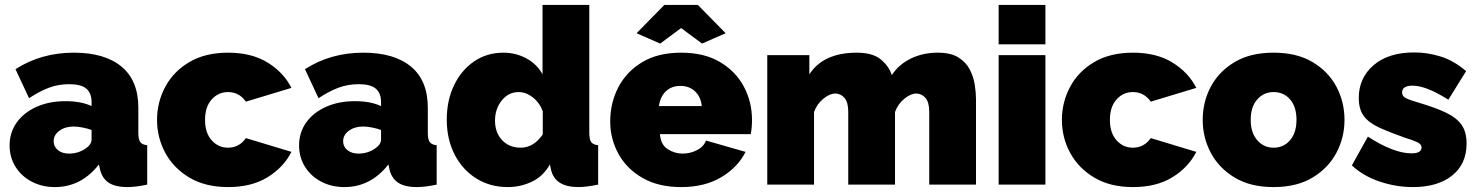

<svg xmlns="http://www.w3.org/2000/svg" viewBox="-20 -750 6002 780"><path d="M19 -159Q19 -212 48 -252.5Q77 -293 128.5 -316Q180 -339 246 -339Q310 -339 352 -319V-335Q352 -372 330.5 -390Q309 -408 261 -408Q217 -408 178.5 -393.5Q140 -379 98 -351L43 -469Q147 -536 280 -536Q405 -536 473.5 -479.5Q542 -423 542 -312V-210Q542 -183 550 -172.5Q558 -162 578 -160V0Q555 5 534.5 7.5Q514 10 498 10Q447 10 420.5 -8.5Q394 -27 386 -63L382 -82Q310 10 203 10Q151 10 109 -12Q67 -34 43 -72.5Q19 -111 19 -159ZM327 -146Q352 -163 352 -183V-222Q336 -228 315.5 -232Q295 -236 279 -236Q245 -236 221.5 -219Q198 -202 198 -176Q198 -154 215.5 -140Q233 -126 260 -126Q297 -126 327 -146Z M907 10Q814 10 749.5 -28.5Q685 -67 651.5 -129Q618 -191 618 -263Q618 -335 651.5 -397.5Q685 -460 749.5 -498Q814 -536 907 -536Q1002 -536 1067 -496Q1132 -456 1164 -393L979 -337Q952 -376 906 -376Q867 -376 840 -346Q813 -316 813 -263Q813 -210 840 -180Q867 -150 906 -150Q952 -150 979 -189L1164 -133Q1132 -70 1067 -30Q1002 10 907 10Z M1195 -159Q1195 -212 1224 -252.5Q1253 -293 1304.5 -316Q1356 -339 1422 -339Q1486 -339 1528 -319V-335Q1528 -372 1506.5 -390Q1485 -408 1437 -408Q1393 -408 1354.5 -393.5Q1316 -379 1274 -351L1219 -469Q1323 -536 1456 -536Q1581 -536 1649.5 -479.5Q1718 -423 1718 -312V-210Q1718 -183 1726 -172.5Q1734 -162 1754 -160V0Q1731 5 1710.5 7.5Q1690 10 1674 10Q1623 10 1596.5 -8.5Q1570 -27 1562 -63L1558 -82Q1486 10 1379 10Q1327 10 1285 -12Q1243 -34 1219 -72.5Q1195 -111 1195 -159ZM1503 -146Q1528 -163 1528 -183V-222Q1512 -228 1491.5 -232Q1471 -236 1455 -236Q1421 -236 1397.5 -219Q1374 -202 1374 -176Q1374 -154 1391.5 -140Q1409 -126 1436 -126Q1473 -126 1503 -146Z M1795 -264Q1795 -342 1824.5 -403.5Q1854 -465 1906 -500.5Q1958 -536 2025 -536Q2076 -536 2119 -512.5Q2162 -489 2184 -448V-730H2374V-210Q2374 -183 2382 -172.5Q2390 -162 2410 -160V0Q2361 10 2330 10Q2233 10 2218 -63L2214 -82Q2187 -34 2141 -12Q2095 10 2043 10Q1971 10 1915 -25Q1859 -60 1827 -122Q1795 -184 1795 -264ZM2185 -204V-298Q2172 -333 2144.5 -354.5Q2117 -376 2087 -376Q2046 -376 2018.5 -342Q1991 -308 1991 -260Q1991 -211 2020 -180.5Q2049 -150 2095 -150Q2148 -150 2185 -204Z M2747 10Q2655 10 2590.5 -27Q2526 -64 2492.5 -125Q2459 -186 2459 -256Q2459 -332 2492 -395.5Q2525 -459 2589 -497.5Q2653 -536 2747 -536Q2841 -536 2905 -498Q2969 -460 3002 -398Q3035 -336 3035 -263Q3035 -232 3030 -205H2661Q2664 -163 2692 -144.5Q2720 -126 2753 -126Q2784 -126 2811.5 -140Q2839 -154 2848 -179L3009 -133Q2977 -70 2910 -30Q2843 10 2747 10ZM2657 -319H2831Q2827 -357 2803.5 -379Q2780 -401 2744 -401Q2708 -401 2685 -379Q2662 -357 2657 -319ZM2566 -615 2679 -730H2815L2928 -615L2832 -573L2747 -636L2662 -573Z M3945 0H3755V-296Q3755 -335 3739.5 -352.5Q3724 -370 3702 -370Q3680 -370 3654 -349Q3628 -328 3616 -295V0H3426V-296Q3426 -335 3410.5 -352.5Q3395 -370 3373 -370Q3351 -370 3325 -349Q3299 -328 3287 -295V0H3097V-526H3268V-448Q3325 -536 3461 -536Q3526 -536 3559 -508Q3592 -480 3603 -445Q3631 -488 3680 -512Q3729 -536 3790 -536Q3842 -536 3873 -517Q3904 -498 3919.5 -468Q3935 -438 3940 -405.5Q3945 -373 3945 -346Z M4037 -570V-730H4227V-570ZM4037 0V-526H4227V0Z M4583 10Q4490 10 4425.5 -28.5Q4361 -67 4327.5 -129Q4294 -191 4294 -263Q4294 -335 4327.5 -397.5Q4361 -460 4425.5 -498Q4490 -536 4583 -536Q4678 -536 4743 -496Q4808 -456 4840 -393L4655 -337Q4628 -376 4582 -376Q4543 -376 4516 -346Q4489 -316 4489 -263Q4489 -210 4516 -180Q4543 -150 4582 -150Q4628 -150 4655 -189L4840 -133Q4808 -70 4743 -30Q4678 10 4583 10Z M5154 10Q5060 10 4996 -28.5Q4932 -67 4899 -129Q4866 -191 4866 -263Q4866 -336 4899 -398Q4932 -460 4996 -498Q5060 -536 5154 -536Q5248 -536 5312 -498Q5376 -460 5409 -398Q5442 -336 5442 -263Q5442 -191 5409 -129Q5376 -67 5312 -28.5Q5248 10 5154 10ZM5061 -263Q5061 -211 5087.5 -180.5Q5114 -150 5154 -150Q5195 -150 5221 -180.5Q5247 -211 5247 -263Q5247 -316 5221 -346Q5195 -376 5154 -376Q5114 -376 5087.5 -346Q5061 -316 5061 -263Z M5720 10Q5651 10 5584.5 -12.5Q5518 -35 5472 -78L5537 -195Q5586 -163 5631.5 -145Q5677 -127 5714 -127Q5755 -127 5755 -151Q5755 -164 5738.5 -172Q5722 -180 5686 -191Q5624 -213 5582.5 -232Q5541 -251 5520.5 -278.5Q5500 -306 5500 -352Q5500 -433 5560 -485Q5620 -537 5726 -537Q5779 -537 5832.5 -520.5Q5886 -504 5936 -461L5864 -345Q5814 -376 5779.5 -389Q5745 -402 5718 -402Q5676 -402 5676 -374Q5676 -359 5692 -351Q5708 -343 5743 -333Q5811 -313 5854 -292.5Q5897 -272 5917.5 -243Q5938 -214 5938 -167Q5938 -84 5879.5 -37Q5821 10 5720 10Z"/></svg>

Font: Raleway Black
Style: Regular
Weight: 900
Designer: Matt McInerney, Pablo Impallari, Rodrigo Fuenzalida
Foundry: Matt McInerney, Pablo Impallari, Rodrigo Fuenzalida
Version: Version 4.026